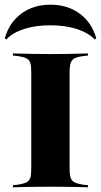

<svg xmlns="http://www.w3.org/2000/svg" viewBox="-22 -799 430 819"><path d="M181.5 -2.4Q150.8 -2.4 122.6 -2Q94.4 -1.6 71.8 -1.2Q49.2 -0.8 33.1 0V-8.9L54.8 -11.3Q78.2 -15.3 90.3 -21Q102.4 -26.6 106.9 -39.5Q111.3 -52.4 111.3 -78.2V-492.7Q111.3 -518.5 106.9 -531.5Q102.4 -544.4 90.3 -550.4Q78.2 -556.5 54.8 -559.7L33.1 -562.1V-571Q49.2 -571 71.8 -570.2Q94.4 -569.4 122.6 -569Q150.8 -568.5 181.5 -568.5H193.5H205.6Q236.3 -568.5 264.1 -569Q291.9 -569.4 314.9 -570.2Q337.9 -571 353.2 -571V-562.1L332.3 -559.7Q308.1 -556.5 296.4 -550.4Q284.7 -544.4 279.8 -531.5Q275 -518.5 275 -492.7V-78.2Q275 -52.4 279.8 -39.5Q284.7 -26.6 296.4 -21Q308.1 -15.3 332.3 -11.3L353.2 -8.9V0Q337.9 -0.8 314.9 -1.2Q291.9 -1.6 264.1 -2Q236.3 -2.4 205.6 -2.4H193.5ZM192.7 -779Q266.1 -779 317.7 -741.1Q369.4 -703.2 388.7 -635.5L382.3 -630.6Q354 -659.7 305.2 -675.4Q256.5 -691.1 192.7 -691.1Q129 -691.1 80.6 -675.4Q32.3 -659.7 4.8 -630.6L-1.6 -635.5Q17.7 -703.2 69.4 -741.1Q121 -779 192.7 -779Z"/></svg>

Font: Playfair 144pt SemiExpanded Black
Style: Regular
Weight: 900
Width: 6
Designer: Claus Eggers Sørensen
Foundry: Claus Eggers Sørensen
Version: Version 2.203